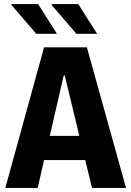

<svg xmlns="http://www.w3.org/2000/svg" viewBox="-20 -917 640 937"><path d="M6 0 195 -686H404L595 0H429L396 -136H195L164 0ZM367 -254 296 -549H291L223 -254ZM353 -752 231 -894 235 -897H362L454 -752ZM157 -752 35 -894 36 -897H166L258 -752Z"/></svg>

Font: Chivo Mono Medium
Style: Bold
Weight: 700
Monospace: yes
Version: Version 1.008